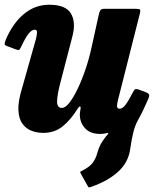

<svg xmlns="http://www.w3.org/2000/svg" viewBox="-21 -558 680 830"><path d="M4 -386.5Q34 -457 82 -497.2Q130 -537.5 192 -537.5Q263 -537.5 285.5 -499.8Q308 -462 292 -401L241 -204.5Q227 -152.5 225.8 -122Q224.5 -91.5 246.5 -91.5Q261.5 -91.5 279.2 -114.2Q297 -137 315.2 -175.2Q333.5 -213.5 349.5 -261Q365.5 -308.5 376 -358.5L406 -494.5Q408.5 -506 412.5 -513Q416.5 -520 430.5 -520H560Q578 -520 582.8 -517.5Q587.5 -515 584 -501L489 -125.5Q485.5 -113 485 -100.5Q484.5 -88 496 -88Q509 -88 522.2 -105.8Q535.5 -123.5 552.5 -157Q557.5 -167 561.5 -171Q565.5 -175 578 -171L608 -160Q619.5 -156 622.8 -150.2Q626 -144.5 620.5 -131.5Q610 -107 599.2 -84.5Q588.5 -62 575.5 -38.5Q563 -16.5 555.5 13.5Q548 43.5 542 85.5Q534 144.5 489.2 184.8Q444.5 225 374 249.5Q365.5 252.5 363.2 252Q361 251.5 357 244L328.5 193Q324 185.5 327 183.8Q330 182 337 178.5Q367.5 162.5 380.2 145Q393 127.5 398.5 107Q405.5 82.5 413 67.8Q420.5 53 434 36Q437.5 30.5 443.5 24.5Q448.5 18 447.2 17Q446 16 437.5 18Q425.5 21 412.5 21Q366.5 21 344 -6.5Q321.5 -34 324.5 -70.5L327.5 -90Q328.5 -97.5 324.5 -97.5Q320.5 -97.5 315.5 -89.5Q285.5 -40.5 250.2 -12Q215 16.5 166 16.5Q141 16.5 117 8Q93 -0.5 76.8 -22Q60.5 -43.5 58.5 -81.5Q56.5 -119.5 75 -179L134.5 -390Q137.5 -401.5 139 -415.5Q140.5 -429.5 129 -429.5Q116 -429.5 102.2 -412Q88.5 -394.5 70.5 -356Q65.5 -345.5 62.2 -342.8Q59 -340 46 -345L10 -358.5Q-1 -362.5 -1 -368Q-1 -373.5 4 -386.5Z"/></svg>

Font: Besley* Narrow Heavy
Style: Italic
Weight: 800
Width: 4
Italic angle: -13°
Designer: Owen Earl
Foundry: indestructible type*
Version: Version 3.000; ttfautohint (v1.8.3)